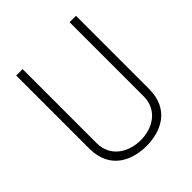

<svg xmlns="http://www.w3.org/2000/svg" viewBox="-196 -826 957 957"><g transform="rotate(-45 283.0 -347.0)"><path d="M74 -701V-186C74 -39 186 7 285 7C384 7 495 -39 495 -186V-701H450V-180C450 -81 369 -34 285 -34C202 -34 119 -81 119 -180V-701Z"/></g></svg>

Font: Advent Pro
Style: Light
Weight: 300
Designer: Andreas Kalpakidis
Foundry: Andreas Kalpakidis
Version: Version 2.002 2007